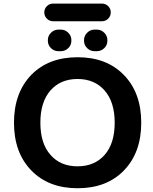

<svg xmlns="http://www.w3.org/2000/svg" viewBox="-20 -1090 838 1052"><path d="M256.8 -241.2Q311.5 -178.7 404.8 -178.7Q498 -178.7 553.2 -241.2Q608.4 -303.7 608.4 -417.5Q608.4 -531.2 553.2 -594.2Q498 -657.2 404.8 -657.2Q311.5 -657.2 256.3 -594.2Q201.2 -531.2 201.2 -417.5Q201.2 -303.7 256.8 -241.2ZM151.4 -679.7Q246.1 -776.4 405.3 -776.4Q564.5 -776.4 659.2 -678.7Q753.9 -581.1 753.9 -417.5Q753.9 -253.9 659.2 -156.2Q564.5 -58.6 405.3 -58.6Q246.1 -58.6 151.4 -156.2Q56.6 -253.9 56.6 -417.5Q56.6 -581.1 151.4 -679.7ZM270.5 -973.6Q251 -973.6 236.8 -987.8Q222.7 -1002 222.7 -1022Q222.7 -1042 236.8 -1056.2Q251 -1070.3 270.5 -1070.3H539.1Q558.6 -1070.3 572.8 -1056.2Q586.9 -1042 586.9 -1022Q586.9 -1002 572.8 -987.8Q558.6 -973.6 539.1 -973.6ZM299.8 -809.6Q276.4 -809.6 259.3 -826.2Q242.2 -842.8 242.2 -867.2V-870.1Q242.2 -893.6 259.3 -910.6Q276.4 -927.7 299.8 -927.7H313.5Q336.9 -927.7 354 -910.6Q371.1 -893.6 371.1 -870.1V-867.2Q371.1 -842.8 354 -826.2Q336.9 -809.6 313.5 -809.6ZM498 -809.6Q474.6 -809.6 457.5 -826.2Q440.4 -842.8 440.4 -867.2V-870.1Q440.4 -893.6 457.5 -910.6Q474.6 -927.7 498 -927.7H510.7Q534.2 -927.7 551.3 -910.6Q568.4 -893.6 568.4 -870.1V-867.2Q568.4 -842.8 551.3 -826.2Q534.2 -809.6 510.7 -809.6Z"/></svg>

Font: Gen Jyuu Gothic Bold
Style: Bold
Weight: 700
Designer: [Source Han Sans]
Ryoko NISHIZUKA  (kana & ideographs); Paul D. Hunt (Latin, Greek & Cyrillic); Wenlong ZHANG  (bopomofo
Version: Version 1.002.20150607